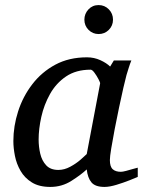

<svg xmlns="http://www.w3.org/2000/svg" viewBox="-20 -718 561 750"><path d="M176.8 12.2Q132.8 12.2 104.5 -5.4Q76.2 -22.9 60.3 -50.5Q44.4 -78.1 38.3 -109.1Q32.2 -140.1 32.2 -167Q32.2 -225.1 50.8 -283Q69.3 -340.8 106 -388.7Q142.6 -436.5 196 -465.3Q249.5 -494.1 319.8 -494.1Q347.7 -494.1 372.1 -482.9Q396.5 -471.7 410.2 -458L424.8 -481.9H493.2Q488.3 -470.7 482.4 -451.7Q476.6 -432.6 474.1 -424.8Q469.7 -409.2 461.9 -375Q454.1 -340.8 445.1 -298.1Q436 -255.4 428 -213.4Q419.9 -171.4 414.6 -138.7Q409.2 -106 409.2 -92.8Q409.2 -66.9 420.4 -56.9Q431.6 -46.9 452.1 -46.9Q459 -46.9 472.7 -50.5Q486.3 -54.2 499.8 -58.1Q513.2 -62 518.1 -63V-26.9Q510.3 -23.4 486.3 -13.9Q462.4 -4.4 435.1 3.9Q407.7 12.2 388.2 12.2Q352.1 12.2 337.2 -5.6Q322.3 -23.4 318.8 -56.2Q296.4 -35.2 259 -11.5Q221.7 12.2 176.8 12.2ZM208 -54.2Q231.4 -54.2 254.4 -66.7Q277.3 -79.1 294.7 -94.2Q312 -109.4 318.8 -116.2L371.1 -392.1Q371.6 -395.5 364.7 -408.7Q357.9 -421.9 349.1 -433.8Q340.3 -445.8 334 -445.8Q276.9 -445.8 237.8 -419.2Q198.7 -392.6 175.3 -350.6Q151.9 -308.6 141.4 -261.5Q130.9 -214.4 130.9 -172.9Q130.9 -145 137.2 -117.7Q143.6 -90.3 160.4 -72.3Q177.2 -54.2 208 -54.2ZM421.4 -641.1Q421.4 -617.7 405 -601.3Q388.7 -585 365.2 -585Q342.3 -585 325.9 -601.3Q309.6 -617.7 309.6 -641.1Q309.6 -664.1 325.4 -681.2Q341.3 -698.2 365.2 -698.2Q388.7 -698.2 405 -681.6Q421.4 -665 421.4 -641.1Z"/></svg>

Font: Charis
Style: Italic
Weight: 400
Italic angle: -11°
Designer: Walt Agee, Miriam Martin, Annie Olsen, Victor Gaultney, Lorna Priest, Alan Ward, Bob Hallissy, Martin Hosken, Sharon Cor
Foundry: SIL Global
Version: Version 7.000